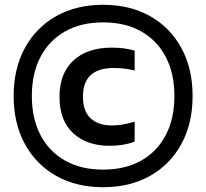

<svg xmlns="http://www.w3.org/2000/svg" viewBox="-20 -771 862 802"><path d="M410.5 11Q298.5 11 214.5 -36.5Q130.5 -84 83.8 -169.8Q37 -255.5 37 -370Q37 -484.5 83.8 -570.2Q130.5 -656 214.5 -703.5Q298.5 -751 410.5 -751Q523 -751 607 -703.5Q691 -656 737.8 -570.2Q784.5 -484.5 784.5 -370Q784.5 -255.5 737.8 -169.8Q691 -84 607 -36.5Q523 11 410.5 11ZM437.5 -162Q342.5 -162 285.5 -214.8Q228.5 -267.5 228.5 -366.5Q228.5 -464.5 286.5 -518.2Q344.5 -572 446.5 -572Q473.5 -572 497 -569Q520.5 -566 542.5 -559.5V-476.5Q520 -482 499 -484.5Q478 -487 454.5 -487Q391 -487 358.8 -457.2Q326.5 -427.5 326.5 -367.5Q326.5 -307 358.2 -277Q390 -247 446.5 -247Q468 -247 490.5 -250.5Q513 -254 542.5 -263V-179.5Q521 -171 494.5 -166.5Q468 -162 437.5 -162ZM410.5 -62.5Q503 -62.5 569.8 -100.2Q636.5 -138 672.5 -207Q708.5 -276 708.5 -370Q708.5 -464 672.5 -533Q636.5 -602 569.8 -639.8Q503 -677.5 410.5 -677.5Q318.5 -677.5 251.8 -639.8Q185 -602 149 -533Q113 -464 113 -370Q113 -276 149 -207Q185 -138 251.8 -100.2Q318.5 -62.5 410.5 -62.5Z"/></svg>

Font: Encode Sans SC Condensed SemiBold
Style: Regular
Weight: 600
Width: 3
Designer: Multiple Designers
Foundry: Impallari Type
Version: Version 3.002